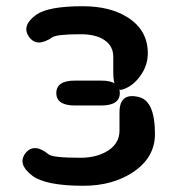

<svg xmlns="http://www.w3.org/2000/svg" viewBox="-20 -584 560 617"><path d="M365 -285Q365 -245 305 -245H221Q161 -245 161 -285Q161 -325 221 -325H305Q365 -325 365 -285ZM344 -352V-401Q344 -436 316 -455Q288 -474 240 -474Q162 -474 148 -464Q98 -430 73 -466Q48 -502 97 -537Q136 -564 246 -564Q335 -564 392 -527Q455 -486 455 -413Q455 -374 431.5 -341Q408 -308 376 -297Q344 -286 344 -352ZM364 -223Q364 -288 427 -272Q478 -259 478 -153Q478 -78 408 -31Q342 13 248 13Q126 13 83 -20Q35 -57 62 -92Q90 -126 136 -88Q150 -77 238 -77Q292 -77 328 -100.5Q364 -124 364 -164Z"/></svg>

Font: Resource Han Rounded CN Medium
Style: Regular
Weight: 500
Designer: Cyano Hao (round all glyphs); Ryoko NISHIZUKA 西塚涼子 (kana, bopomofo & ideographs); Paul D. Hunt (Latin, Greek & Cyrillic)
Foundry: Cyano Hao
Version: 0.990